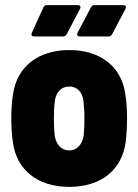

<svg xmlns="http://www.w3.org/2000/svg" viewBox="-20 -720 539 748"><path d="M113 -578H226C232 -578 237 -581 240 -587L292 -686C296 -695 292 -700 283 -700H163C157 -700 152 -698 149 -691L104 -592C100 -583 104 -578 113 -578ZM291 -578H403C409 -578 414 -581 417 -587L469 -686C473 -695 469 -700 460 -700H348C342 -700 337 -697 334 -691L282 -592C278 -583 282 -578 291 -578ZM250 8C375 8 456 -59 470 -169C473 -195 475 -232 475 -260C475 -290 473 -328 468 -355C453 -458 374 -525 250 -525C126 -525 46 -458 31 -354C26 -328 24 -289 24 -259C24 -231 26 -193 30 -167C44 -59 125 8 250 8ZM250 -134C219 -134 199 -157 193 -191C191 -212 190 -235 190 -259C190 -283 191 -307 194 -329C199 -361 219 -383 250 -383C280 -383 300 -362 305 -329C307 -307 309 -284 309 -259C309 -236 308 -212 306 -191C300 -157 280 -134 250 -134Z"/></svg>

Font: Barlow Semi Condensed ExtraBold
Style: Regular
Weight: 800
Width: 4
Designer: Jeremy Tribby
Foundry: Tribby Type
Version: Version 1.422;hotconv 1.0.109;makeotfexe 2.5.65596